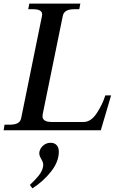

<svg xmlns="http://www.w3.org/2000/svg" viewBox="-36 -720 652 1061"><path d="M-11 -31H17Q46 -31 61.5 -39.5Q77 -48 81 -67L196 -632Q197 -635 197 -640Q197 -669 148 -669H120L126 -700H408L402 -669H373Q318 -669 311 -632L200 -89Q199 -85 199 -78Q199 -46 249 -46H426Q467 -46 499 -95Q531 -144 546 -193H578L521 0H-16ZM129 302Q158 275 177.5 251Q197 227 202 201Q203 197 203 191Q203 177 192 159Q191 157 186 147.5Q181 138 181 126L182 118Q187 97 204 83Q221 69 244 69Q264 69 276.5 81.5Q289 94 289 119Q289 173 246.5 227.5Q204 282 143 321Z"/></svg>

Font: Taviraj Medium
Style: Italic
Weight: 500
Italic angle: -12°
Designer: Katatrad Team
Foundry: CadsonDemak
Version: Version 1.001